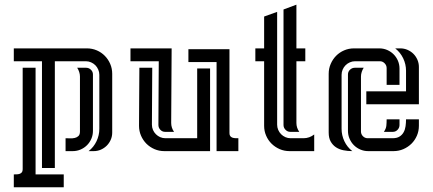

<svg xmlns="http://www.w3.org/2000/svg" viewBox="-20 -647 1852 822"><path d="M214.8 -384.8V72.3H159.7V-384.8H39.1V-439.9H352.1Q374.5 -439.9 394.3 -431.4Q414.1 -422.9 428.7 -408Q443.4 -393.1 451.9 -373.3Q460.4 -353.5 460.4 -331.1V-79.6Q460.4 -63 454.1 -48.6Q447.8 -34.2 437 -23.4Q426.3 -12.7 411.9 -6.3Q397.5 0 380.9 0H359.4Q381.3 -17.1 393.3 -42.5Q405.3 -67.9 405.3 -95.7V-326.7Q405.3 -338.4 400.6 -349.1Q396 -359.9 388.2 -367.7Q380.4 -375.5 369.9 -380.1Q359.4 -384.8 347.7 -384.8ZM132.3 -356.9V99.6H252.9V154.8H39.1V99.6Q45.4 99.6 52 99.4Q58.6 99.1 64.2 97.2Q69.8 95.2 73.5 90.8Q77.1 86.4 77.1 77.6V-356.9ZM322.3 -319.3Q322.3 -329.1 319.1 -338.9Q315.9 -348.6 310.5 -356.9H348.6Q360.4 -356.9 369.1 -348.6Q377.9 -340.3 377.9 -328.1V-86.9Q377.9 -68.8 371.1 -53Q364.3 -37.1 352.5 -25.4Q340.8 -13.7 325 -6.8Q309.1 0 291 0H260.7V-55.2Q269.5 -55.2 280 -54.7Q290.5 -54.2 300 -56.4Q309.6 -58.6 315.9 -64.7Q322.3 -70.8 322.3 -84Z M631.8 -356.9Q631.8 -295.9 631.1 -235.1Q630.4 -174.3 630.4 -113.3Q630.4 -101.1 635 -90.6Q639.6 -80.1 647.5 -72.3Q655.3 -64.5 665.8 -59.8Q676.3 -55.2 688.5 -55.2H824.2V-354H879.4V0H683.6Q661.1 0 641.4 -8.5Q621.6 -17.1 606.9 -31.7Q592.3 -46.4 583.7 -66.2Q575.2 -85.9 575.2 -108.4Q575.2 -170.9 575.9 -232.7Q576.7 -294.4 576.7 -356.9ZM962.4 -436.5V-76.7Q962.4 -68.4 966.1 -64Q969.7 -59.6 975.3 -57.6Q981 -55.7 987.8 -55.4Q994.6 -55.2 1000.5 -55.2V0H907.2V-381.3H786.6V-436.5ZM712.9 -120.6Q712.9 -100.1 725.1 -82.5H687Q674.8 -82.5 666.5 -91.3Q658.2 -100.1 658.2 -111.8Q658.2 -180.2 658.9 -248.3Q659.7 -316.4 659.7 -384.8H538.6V-439.9H714.8Z M1073.2 -439.9H1110.8V-576.2L1166.5 -596.2V-113.3Q1166.5 -101.6 1171.1 -90.8Q1175.8 -80.1 1183.6 -72.3Q1191.4 -64.5 1201.9 -59.8Q1212.4 -55.2 1224.1 -55.2H1279.3Q1304.7 -55.2 1325.2 -71.3V0H1219.7Q1197.3 0 1177.5 -8.5Q1157.7 -17.1 1142.8 -31.7Q1127.9 -46.4 1119.4 -66.2Q1110.8 -85.9 1110.8 -108.4V-384.8H1073.2ZM1249 -627V-439.9H1287.1V-384.8H1249V-120.6Q1249 -100.1 1261.2 -82.5H1222.7Q1210.9 -82.5 1202.4 -91.3Q1193.8 -100.1 1193.8 -111.8V-606.4Z M1635.3 -283.7V-355.5Q1635.3 -367.2 1626.7 -376Q1618.2 -384.8 1606.4 -384.8H1500Q1488.3 -384.8 1477.8 -380.1Q1467.3 -375.5 1459.5 -367.7Q1451.7 -359.9 1447 -349.1Q1442.4 -338.4 1442.4 -326.7V-95.7Q1442.4 -67.9 1454.3 -42.5Q1466.3 -17.1 1488.3 0Q1468.8 0 1450.4 -3.7Q1432.1 -7.3 1418.2 -16.6Q1404.3 -25.9 1395.8 -41Q1387.2 -56.2 1387.2 -79.6V-331.1Q1387.2 -353.5 1395.8 -373.3Q1404.3 -393.1 1418.9 -408Q1433.6 -422.9 1453.4 -431.4Q1473.1 -439.9 1495.6 -439.9H1603.5Q1621.6 -439.9 1637.5 -433.1Q1653.3 -426.3 1665 -414.6Q1676.8 -402.8 1683.6 -387Q1690.4 -371.1 1690.4 -353V-283.7ZM1525.4 -84Q1525.4 -72.3 1533.9 -63.7Q1542.5 -55.2 1554.2 -55.2H1660.2Q1679.2 -55.2 1690.4 -62.3Q1701.7 -69.3 1708 -80.8Q1714.4 -92.3 1716.3 -106.7Q1718.3 -121.1 1718.3 -136.2H1773.4V-108.4Q1773.4 -85.9 1764.9 -66.2Q1756.3 -46.4 1741.5 -31.7Q1726.6 -17.1 1706.8 -8.5Q1687 0 1664.6 0H1556.6Q1538.6 0 1522.7 -6.8Q1506.8 -13.7 1495.1 -25.4Q1483.4 -37.1 1476.6 -53Q1469.7 -68.8 1469.7 -86.9V-328.1Q1469.7 -340.3 1478.5 -348.6Q1487.3 -356.9 1499 -356.9H1537.1Q1531.7 -348.6 1528.6 -338.9Q1525.4 -329.1 1525.4 -319.3ZM1548.3 -255.9H1718.3V-344.2Q1718.3 -372.1 1706.1 -397.5Q1693.8 -422.9 1671.9 -439.9H1693.8Q1710 -439.9 1724.6 -433.6Q1739.3 -427.2 1750 -416.5Q1760.7 -405.8 1767.1 -391.1Q1773.4 -376.5 1773.4 -360.4V-200.7H1548.3ZM1623.5 -82.5Q1632.8 -96.2 1634 -108.4Q1635.3 -120.6 1635.3 -136.2H1690.4V-111.8Q1690.4 -100.1 1682.1 -91.3Q1673.8 -82.5 1661.6 -82.5Z"/></svg>

Font: Isar CAT
Style: Regular
Weight: 400
Designer: Digitized by Peter Wiegel
Foundry: CAT-Fonts, Peter Wiegel
Version: Version 1.000; ttfautohint (v1.3)